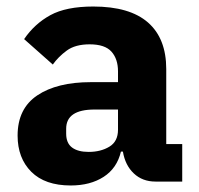

<svg xmlns="http://www.w3.org/2000/svg" viewBox="-20 -557 609 589"><path d="M457 0Q417 0 390.5 -25Q364 -50 357 -92H351Q339 -41 298 -14.5Q257 12 197 12Q118 12 76 -30Q34 -72 34 -141Q34 -224 94.5 -264.5Q155 -305 259 -305H342V-338Q342 -376 322 -398.5Q302 -421 255 -421Q211 -421 185 -402Q159 -383 142 -359L54 -437Q86 -484 134.5 -510.5Q183 -537 266 -537Q378 -537 434 -488Q490 -439 490 -345V-115H539V0ZM252 -91Q289 -91 315.5 -107Q342 -123 342 -159V-221H270Q183 -221 183 -162V-147Q183 -118 201 -104.5Q219 -91 252 -91Z"/></svg>

Font: IBM Plex Sans Thai
Style: Bold
Weight: 700
Designer: Mike Abbink, Paul van der Laan, Pieter van Rosmalen, Ben Mitchell, Mark Frömberg
Foundry: Bold Monday
Version: Version 1.2